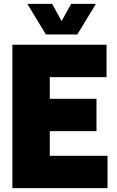

<svg xmlns="http://www.w3.org/2000/svg" viewBox="-20 -971 604 991"><path d="M44 0V-740H530V-573H237V-461H478V-294H237V-167H535V0ZM217 -793 121 -951H249L298 -862L347 -951H475L379 -793Z"/></svg>

Font: Encode Sans Cnd Black
Style: Regular
Weight: 900
Width: 3
Designer: Multiple Designers
Foundry: Impallari Type
Version: Version 3.002; ttfautohint (v1.8.3) -l 8 -r 50 -G 200 -x 14 